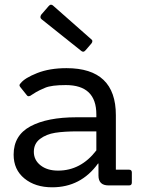

<svg xmlns="http://www.w3.org/2000/svg" viewBox="-20 -789 620 817"><path d="M529 0H442Q399 0 399 -42V-93H397Q324 8 202 8Q130 8 84 -29.5Q38 -67 38 -131Q38 -213 109.5 -251.5Q181 -290 306 -290H390V-302Q390 -427 260 -427Q199 -427 172 -415.5Q145 -404 133.5 -397Q122 -390 116 -386Q101 -374 94 -384L66 -419Q59 -427 68 -435Q85 -457 138 -478Q191 -499 263 -499Q473 -499 473 -299V-67H529Q541 -67 541 -55V-12Q541 0 529 0ZM390 -230H311Q253 -230 215 -224Q177 -218 150.5 -198Q124 -178 124 -143Q124 -108 152.5 -85.5Q181 -63 227 -63Q324 -63 390 -149ZM344 -575Q339 -569 334 -569Q329 -569 325 -573L157 -707Q152 -711 152 -716Q152 -721 155 -726L187 -763Q192 -769 197 -769Q202 -769 206 -765L367 -623Q373 -619 373 -614Q373 -609 369 -604Z"/></svg>

Font: Sanchez
Style: Regular
Weight: 400
Designer: Daniel Hernández
Foundry: LatinoType
Version: Version 1.001